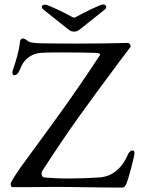

<svg xmlns="http://www.w3.org/2000/svg" viewBox="-20 -843 643 868"><path d="M184 -822C175 -822 169 -818 169 -812C169 -808 171 -804 176 -800L274 -722C294 -706 300 -700 315 -700C330 -700 336 -706 356 -722L454 -800C459 -804 460 -808 460 -812C460 -818 455 -823 446 -823C433 -823 351 -782 325 -767C316 -762 314 -762 305 -767C279 -782 197 -822 184 -822ZM231 2C320 2 419 5 533 5C543 5 547 -4 551 -12C562 -36 588 -139 588 -150C588 -159 585 -163 579 -163C569 -163 560 -150 557 -142C529 -76 481 -45 433 -41C386 -38 337 -36 292 -36C248 -36 208 -38 179 -41C172 -42 168 -50 168 -58C168 -62 169 -67 171 -70C295 -262 371 -364 509 -550L570 -631C574 -636 565 -649 559 -649C485 -647 411 -646 328 -646C283 -646 235 -646 183 -647C154 -647 118 -649 110 -655C100 -663 90 -669 85 -669C80 -669 71 -667 70 -652C66 -610 50 -562 43 -541C40 -533 36 -522 36 -514C36 -508 39 -503 45 -503C60 -503 68 -523 73 -535C91 -584 133 -602 165 -604C190 -606 228 -606 267 -606C320 -606 377 -605 413 -604C428 -603 432 -600 432 -596C432 -593 430 -591 428 -588C301 -395 222 -290 86 -104C63 -73 28 -21 28 -11C28 -11 29 3 35 3H112C150 3 191 2 231 2Z"/></svg>

Font: EB Garamond 12
Style: Regular
Weight: 400
Version: Version 0.016+